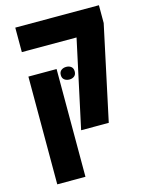

<svg xmlns="http://www.w3.org/2000/svg" viewBox="-125 -682 770 1000"><g transform="rotate(-15 260.0 -182.5)"><path d="M250 0 352 -473H57V-605H508V-509L399 0ZM57 240V-341H209V240ZM222 -305Q222 -322 233 -330.5Q244 -339 260 -339Q276 -339 286.5 -330.5Q297 -322 297 -305Q297 -288 286.5 -279.5Q276 -271 260 -271Q244 -271 233 -279.5Q222 -288 222 -305Z"/></g></svg>

Font: Noto Sans Hebrew ExtraCondensed ExtraBold
Style: Regular
Weight: 800
Width: 2
Designer: Monotype Design Team
Foundry: Monotype Imaging Inc.
Version: Version 2.004; ttfautohint (v1.8.4.7-5d5b)